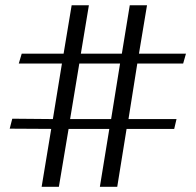

<svg xmlns="http://www.w3.org/2000/svg" viewBox="-20 -715 748 734"><path d="M542 -694.8 511.2 -509.8H690.9L680.2 -472.2H504.9L471.2 -259.8H654.8L646 -222.2H463.9L428.2 -1H361.8L397.9 -222.2H242.2L205.1 -1H139.2L175.8 -222.2L17.1 -223.1L26.9 -261.2L182.1 -259.8L216.8 -472.2H51.8L63 -509.8H223.1L253.9 -694.8H319.8L289.1 -509.8H445.8L476.1 -694.8ZM404.8 -259.8 439 -472.2H283.2L248 -259.8Z"/></svg>

Font: SimahzazaarabicW05-Regular
Style: Regular
Weight: 400
Designer: Ahmed zaza
Foundry: Ahmed zaza
Version: Version 1.001